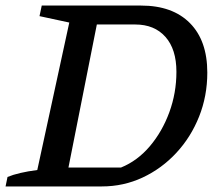

<svg xmlns="http://www.w3.org/2000/svg" viewBox="-36 -670 791 690"><path d="M471 -650Q584 -650 646.5 -587Q709 -524 709 -409Q709 -325 679.5 -251Q650 -177 597.5 -120.5Q545 -64 476.5 -32Q408 0 330 0H-16L-9 -34Q29 -50 98 -59L213 -589L106 -612L114 -650ZM399 -68Q458 -92 502.5 -144.5Q547 -197 572.5 -266.5Q598 -336 598 -412Q598 -493 558.5 -537.5Q519 -582 450 -582H312L210 -68Z"/></svg>

Font: Piazzolla SC Medium
Style: Italic
Weight: 500
Italic angle: -11.3°
Designer: Juan Pablo del Peral
Foundry: Huerta Tipografica
Version: Version 1.330